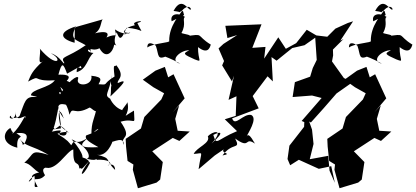

<svg xmlns="http://www.w3.org/2000/svg" viewBox="-20 -888 2209 1019"><path d="M254 -223C247 -193 264 -202 304 -207C281 -291 294 -328 319 -259C283 -305 269 -356 346 -327C304 -345 332 -358 349 -279C366 -329 372 -271 455 -317C466 -319 503 -263 497 -335C481 -247 465 -248 465 -172C513 -229 524 -198 437 -169C427 -147 462 -130 502 -107C404 -102 390 -113 458 -165C375 -104 382 -162 358 -117C344 -134 345 -140 285 -178C357 -207 373 -153 298 -221C349 -195 339 -159 304 -171C271 -177 347 -210 254 -189C266 -190 290 -306 290 -328L303 -225L271 -202ZM400 -558C434 -487 385 -565 387 -505C442 -521 442 -578 476 -607C428 -610 451 -644 463 -608C453 -647 468 -611 508 -632C543 -568 581 -614 586 -651C627 -639 566 -635 599 -717C612 -684 621 -663 651 -740C746 -737 742 -693 709 -766C768 -783 670 -776 696 -755C708 -755 647 -749 637 -718C689 -704 667 -726 635 -702C705 -739 663 -681 590 -732C600 -678 605 -717 545 -689C576 -735 482 -715 456 -701C527 -714 510 -783 528 -786L377 -743L376 -661C296 -683 291 -719 383 -748C346 -674 385 -679 435 -648C331 -576 298 -591 321 -555C321 -537 299 -592 250 -605C318 -571 282 -523 191 -630C200 -613 174 -534 208 -564C148 -509 144 -490 129 -455C205 -496 141 -454 271 -462C242 -421 146 -415 144 -382C230 -361 177 -374 154 -306C217 -298 252 -382 167 -373C113 -378 112 -346 84 -273C81 -264 32 -252 39 -274C13 -263 64 -237 63 -297C59 -218 129 -299 114 -259C118 -297 93 -218 47 -179C40 -217 63 -146 35 -209C-5 -186 -14 -125 72 -104C64 -186 120 -144 67 -181C152 -191 115 -141 108 -122C80 -120 122 -106 81 -155C118 -106 144 -121 238 -66C137 -96 166 -73 109 -24C139 -23 166 20 188 27C131 40 158 56 146 66C121 91 135 62 163 45C170 105 153 106 180 104C141 31 179 88 219 42C183 -14 260 6 217 0C278 24 332 -85 369 -95C367 10 397 -42 401 6C423 -2 395 32 455 -35C389 46 413 65 458 -24C442 -36 466 -36 396 -61C427 -28 433 -67 360 -149C468 -100 467 -28 425 -50C505 -24 487 -56 493 -40C557 -43 569 -25 565 -15C525 3 589 -41 591 14C532 -43 579 -45 495 -67C545 -54 579 -131 580 -150C536 -104 643 -182 636 -119C615 -172 687 -145 620 -242C702 -266 695 -208 691 -301C605 -251 675 -272 656 -346C655 -336 623 -304 630 -303C576 -321 559 -378 566 -363C527 -386 561 -390 574 -490C553 -416 598 -396 599 -446C556 -444 575 -424 566 -376C633 -440 664 -474 605 -447C600 -467 648 -479 597 -542C590 -528 578 -562 588 -482C517 -439 562 -437 503 -441C510 -458 534 -479 465 -486C475 -431 380 -425 394 -469C403 -491 362 -483 299 -388C299 -383 274 -425 336 -371C314 -382 294 -440 303 -424C339 -386 328 -396 307 -341C351 -403 406 -408 456 -417C388 -426 432 -414 379 -420C400 -421 356 -451 334 -459C376 -501 283 -490 290 -492C309 -561 315 -553 336 -497L438 -554Z M805 -513 738 -465 794 -425 851 -393 836 -360 746 -267 728 -206 647 -151 649 -110 657 -34 688 -15 685 13 712 111 811 81 830 65 844 -28 788 -85 897 -156 932 -140 987 -190 923 -194 910 -257 931 -329 897 -292 960 -366 901 -494 861 -471 873 -476 855 -533ZM951 -830C930 -819 980 -876 994 -839C982 -822 948 -918 901 -830C959 -822 919 -819 947 -832C936 -811 877 -753 878 -671C887 -661 793 -659 762 -636C761 -672 793 -657 807 -645C825 -595 810 -563 874 -595C803 -594 836 -606 937 -550C874 -565 939 -624 985 -621C946 -603 956 -599 1013 -573C1058 -556 1030 -566 1031 -638C1091 -591 1096 -650 1099 -651C1015 -703 1069 -711 965 -695C1025 -699 944 -709 943 -713C971 -762 945 -789 962 -798C929 -822 880 -817 891 -775L957 -808Z M1239 -702 1166 -655 1140 -631 1169 -564 1159 -541 1211 -456 1222 -486 1193 -358 1235 -377 1231 -273 1173 -255 1238 -192C1125 -145 1131 -112 1112 -172C1140 -187 1184 -199 1103 -126C1177 -210 1105 -191 1083 -164C1099 -128 1024 -107 1008 -71C1064 -74 1049 -95 1034 10L1120 -63L1189 -110C1118 -73 1229 -76 1161 -63C1214 -137 1260 -90 1228 -153C1311 -92 1276 -166 1334 -125C1335 -118 1301 -194 1289 -163C1293 -178 1351 -259 1313 -278C1270 -286 1227 -213 1212 -260L1353 -313L1321 -378L1400 -483L1428 -456L1421 -585L1448 -566L1531 -633L1596 -648L1653 -688L1661 -570L1640 -527L1626 -481L1545 -452L1533 -373L1636 -381L1687 -368L1581 -246L1595 -240L1594 -215L1516 -115L1506 -44L1520 -11L1566 -40L1672 8L1738 -6L1757 82L1729 18L1722 -61L1624 -43L1644 -124L1636 -200L1621 -243L1630 -238C1676 -288 1721 -340 1766 -392L1850 -451L1805 -474L1742 -562L1748 -594L1747 -625L1803 -681L1786 -672L1854 -775L1826 -766L1760 -736L1717 -693L1659 -700L1608 -730L1552 -659L1497 -629L1457 -690L1382 -577L1389 -639L1319 -634L1368 -759L1176 -751L1187 -686Z M1875 -513 1808 -465 1864 -425 1921 -393 1906 -360 1816 -267 1798 -206 1717 -151 1719 -110 1727 -34 1758 -15 1755 13 1782 111 1881 81 1900 65 1914 -28 1858 -85 1967 -156 2002 -140 2057 -190 1993 -194 1980 -257 2001 -329 1967 -292 2030 -366 1971 -494 1931 -471 1943 -476 1925 -533ZM2021 -830C2000 -819 2050 -876 2064 -839C2052 -822 2018 -918 1971 -830C2029 -822 1989 -819 2017 -832C2006 -811 1947 -753 1948 -671C1957 -661 1863 -659 1832 -636C1831 -672 1863 -657 1877 -645C1895 -595 1880 -563 1944 -595C1873 -594 1906 -606 2007 -550C1944 -565 2009 -624 2055 -621C2016 -603 2026 -599 2083 -573C2128 -556 2100 -566 2101 -638C2161 -591 2166 -650 2169 -651C2085 -703 2139 -711 2035 -695C2095 -699 2014 -709 2013 -713C2041 -762 2015 -789 2032 -798C1999 -822 1950 -817 1961 -775L2027 -808Z"/></svg>

Font: Hussar Lance
Style: ExBdObl
Weight: 700
Foundry: Cannot Into Space Fonts, PlusOne Fonts
Version: Version 2.270